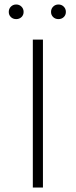

<svg xmlns="http://www.w3.org/2000/svg" viewBox="-20 -834 337 854"><path d="M19 -781Q19 -795 28.5 -804.5Q38 -814 52 -814Q66 -814 75.5 -804.5Q85 -795 85 -781Q85 -767 75.5 -758Q66 -749 52 -749Q38 -749 28.5 -758Q19 -767 19 -781ZM207 -781Q207 -795 216.5 -804.5Q226 -814 240 -814Q254 -814 263.5 -804.5Q273 -795 273 -781Q273 -767 263.5 -758Q254 -749 240 -749Q226 -749 216.5 -758Q207 -767 207 -781ZM126 -658H171V0H126Z"/></svg>

Font: Ysabeau Infant Light
Style: Regular
Weight: 300
Designer: Christian Thalmann (Catharsis Fonts)
Version: Version 0.003